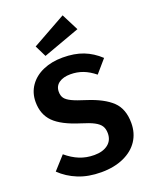

<svg xmlns="http://www.w3.org/2000/svg" viewBox="-173 -1038 911 1148"><g transform="rotate(-20 282.5 -464.5)"><path d="M517 -621 447 -540Q410 -570 373 -584Q336 -598 294 -598Q248 -598 220.5 -578.5Q193 -559 193 -523Q193 -498 204.5 -482Q216 -466 245 -452Q274 -438 332 -420Q435 -387 486 -338.5Q537 -290 537 -200Q537 -136 505 -87.5Q473 -39 412 -11.5Q351 16 269 16Q187 16 123 -10Q59 -36 13 -81L88 -164Q128 -130 171 -112.5Q214 -95 265 -95Q319 -95 351.5 -120Q384 -145 384 -190Q384 -218 372.5 -236.5Q361 -255 333 -270Q305 -285 252 -301Q139 -336 90.5 -385Q42 -434 42 -513Q42 -571 73 -615.5Q104 -660 159 -684Q214 -708 284 -708Q359 -708 414.5 -686.5Q470 -665 517 -621ZM426 -837 192 -752 156 -825 371 -945Z"/></g></svg>

Font: Wolseley Sans SemiBold
Style: Regular
Weight: 600
Designer: Carrois Corporate & Edenspiekermann AG
Foundry: Carrois Corporate GbR & Edenspiekermann AG
Version: Version 4.202